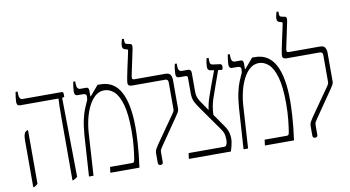

<svg xmlns="http://www.w3.org/2000/svg" viewBox="-83 -1080 2357 1293"><g transform="rotate(-10 1095.5 -433.0)"><path d="M317 6V-420Q317 -516 320 -552V-553H59Q45 -553 40 -559.5Q35 -566 35 -580Q35 -592 37.5 -611.5Q40 -631 43 -647H57V-630Q57 -592 82 -592H347Q360 -592 360 -579V-557L345 -553L352 -12Q347 -7 339.5 -2.5Q332 2 323 6ZM49 6V-310Q49 -339 53 -353Q57 -367 65 -373L77 -380L81 -376V-12Q73 -3 55 6Z M431 0 449 -278Q454 -344 464 -387Q474 -430 484.5 -455Q495 -480 501 -493Q508 -506 509.5 -514.5Q511 -523 511 -536Q511 -553 485 -553H453Q439 -553 434 -560Q429 -567 429 -580Q429 -592 431.5 -611Q434 -630 437 -647H451V-631Q451 -592 476 -592H515Q526 -592 530 -586Q534 -580 534 -570V-530L536 -529L595 -598H615Q707 -598 752 -514.5Q797 -431 797 -270Q797 -232 793 -163.5Q789 -95 776 0H577L582 -39H731Q742 -39 745 -42.5Q748 -46 751 -61Q756 -90 761.5 -141Q767 -192 767 -255Q767 -367 748.5 -432.5Q730 -498 699.5 -526Q669 -554 632 -554Q598 -554 571 -531Q544 -508 524.5 -469Q505 -430 494 -383Q483 -336 480 -288L462 0Z M920 7Q903 7 903 -11V-77Q903 -91 910 -104Q917 -117 928 -133L1059 -320Q1065 -329 1067.5 -334.5Q1070 -340 1070 -348V-531Q1070 -553 1050 -553H823Q813 -553 804 -557Q795 -561 795 -576Q795 -585 800.5 -614.5Q806 -644 814 -680Q822 -716 828.5 -746Q835 -776 837 -786Q838 -791 837.5 -794Q837 -797 832 -799L819 -802Q801 -807 801 -826Q801 -838 804.5 -852Q808 -866 810 -873H823V-863Q823 -853 825 -845Q827 -837 839 -835L858 -831Q868 -829 870.5 -821Q873 -813 869 -794L832 -619Q829 -605 831.5 -598.5Q834 -592 846 -592H1058Q1085 -592 1093 -576Q1101 -560 1101 -542V-345Q1101 -334 1094.5 -322.5Q1088 -311 1079 -298L953 -115Q946 -104 941.5 -96.5Q937 -89 937 -77V-11Q937 7 920 7Z M1114 0 1119 -39H1363Q1370 -39 1373.5 -42.5Q1377 -46 1379 -51Q1383 -58 1384 -67Q1385 -76 1385 -85Q1385 -113 1378.5 -129.5Q1372 -146 1360 -162L1250 -318Q1227 -350 1215 -373.5Q1203 -397 1203 -434V-538Q1203 -553 1191 -553H1148Q1133 -553 1128 -559.5Q1123 -566 1123 -580Q1123 -591 1125.5 -611Q1128 -631 1132 -647H1145V-630Q1145 -592 1170 -592H1212Q1234 -592 1234 -567V-440Q1234 -417 1239.5 -401Q1245 -385 1257 -367Q1269 -349 1290 -319L1302 -301Q1308 -345 1322.5 -387.5Q1337 -430 1349 -462L1385 -559L1363 -562Q1351 -564 1346 -570Q1341 -576 1341 -591Q1341 -602 1343 -616Q1345 -630 1349 -647H1363V-632Q1363 -613 1367 -606.5Q1371 -600 1385 -598L1431 -592Q1439 -591 1442 -585.5Q1445 -580 1445 -574Q1445 -563 1440 -552L1412 -555L1378 -460Q1363 -417 1347 -371.5Q1331 -326 1328 -264L1391 -173Q1408 -148 1413.5 -126Q1419 -104 1419 -85Q1419 -67 1413 -41.5Q1407 -16 1401 0Z M1488 0 1506 -278Q1511 -344 1521 -387Q1531 -430 1541.5 -455Q1552 -480 1558 -493Q1565 -506 1566.5 -514.5Q1568 -523 1568 -536Q1568 -553 1542 -553H1510Q1496 -553 1491 -560Q1486 -567 1486 -580Q1486 -592 1488.5 -611Q1491 -630 1494 -647H1508V-631Q1508 -592 1533 -592H1572Q1583 -592 1587 -586Q1591 -580 1591 -570V-530L1593 -529L1652 -598H1672Q1764 -598 1809 -514.5Q1854 -431 1854 -270Q1854 -232 1850 -163.5Q1846 -95 1833 0H1634L1639 -39H1788Q1799 -39 1802 -42.5Q1805 -46 1808 -61Q1813 -90 1818.5 -141Q1824 -192 1824 -255Q1824 -367 1805.5 -432.5Q1787 -498 1756.5 -526Q1726 -554 1689 -554Q1655 -554 1628 -531Q1601 -508 1581.5 -469Q1562 -430 1551 -383Q1540 -336 1537 -288L1519 0Z M1977 7Q1960 7 1960 -11V-77Q1960 -91 1967 -104Q1974 -117 1985 -133L2116 -320Q2122 -329 2124.5 -334.5Q2127 -340 2127 -348V-531Q2127 -553 2107 -553H1880Q1870 -553 1861 -557Q1852 -561 1852 -576Q1852 -585 1857.5 -614.5Q1863 -644 1871 -680Q1879 -716 1885.5 -746Q1892 -776 1894 -786Q1895 -791 1894.5 -794Q1894 -797 1889 -799L1876 -802Q1858 -807 1858 -826Q1858 -838 1861.5 -852Q1865 -866 1867 -873H1880V-863Q1880 -853 1882 -845Q1884 -837 1896 -835L1915 -831Q1925 -829 1927.5 -821Q1930 -813 1926 -794L1889 -619Q1886 -605 1888.5 -598.5Q1891 -592 1903 -592H2115Q2142 -592 2150 -576Q2158 -560 2158 -542V-345Q2158 -334 2151.5 -322.5Q2145 -311 2136 -298L2010 -115Q2003 -104 1998.5 -96.5Q1994 -89 1994 -77V-11Q1994 7 1977 7Z"/></g></svg>

Font: Noto Serif Hebrew ExtraCondensed ExtraLight
Style: Regular
Weight: 200
Width: 2
Designer: Monotype Design Team
Foundry: Monotype Imaging Inc.
Version: Version 2.004; ttfautohint (v1.8.4.7-5d5b)